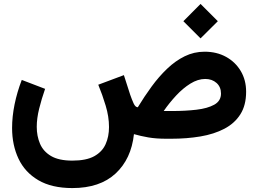

<svg xmlns="http://www.w3.org/2000/svg" viewBox="-20 -706 1312 977"><path d="M1000.5 -686 1088.4 -598.1 1000.5 -510.7 913.1 -598.1ZM348.1 251Q243.2 251 175 210.9Q106.9 170.9 74.2 101.6Q41.5 32.2 41.5 -54.7Q41.5 -112.8 54.2 -175Q66.9 -237.3 90.8 -299.3L209.5 -253.9Q191.4 -202.1 179.2 -152.8Q167 -103.5 167 -60.5Q167 -13.7 183.6 25.4Q200.2 64.5 239.7 87.9Q279.3 111.3 348.1 111.3Q418.9 111.3 459.5 88.9Q500 66.4 517.3 27.8Q534.7 -10.7 534.7 -59.6Q534.7 -112.3 517.8 -168.2Q501 -224.1 480 -274.9L610.4 -323.7L642.6 -223.6Q650.9 -199.7 659.9 -179.9Q668.9 -160.2 681.2 -160.2Q714.4 -214.8 751.5 -265.6Q788.6 -316.4 830.6 -356.4Q872.6 -396.5 919.9 -419.7Q967.3 -442.9 1021 -442.9Q1083 -442.9 1130.6 -416.5Q1178.2 -390.1 1205.3 -344.2Q1232.4 -298.3 1232.4 -239.3Q1232.4 -170.4 1203.1 -124.3Q1173.8 -78.1 1121.6 -50.8Q1069.3 -23.4 1000 -11.7Q930.7 0 851.1 0H825.7Q773.9 0 734.6 -6.8Q695.3 -13.7 661.6 -23.4Q647.9 103 568.1 177Q488.3 251 348.1 251ZM1024.4 -304.2Q986.8 -304.2 948.7 -280.5Q910.6 -256.8 876 -219.5Q841.3 -182.1 813 -141.1H857.4Q923.3 -141.1 979.7 -147.7Q1036.1 -154.3 1070.3 -173.3Q1104.5 -192.4 1104.5 -230Q1104.5 -263.7 1081.8 -283.9Q1059.1 -304.2 1024.4 -304.2Z"/></svg>

Font: Vazirmatn UI NL ExtraBold
Style: Regular
Weight: 800
Designer: Saber Rastikerdar
Foundry: Saber Rastikerdar
Version: Version 33.003